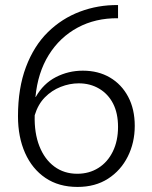

<svg xmlns="http://www.w3.org/2000/svg" viewBox="-20 -727 601 758"><path d="M286 11Q212 11 159.5 -24.5Q107 -60 79 -123Q51 -186 51 -268Q51 -379 82.5 -462.5Q114 -546 169 -600Q224 -654 295.5 -681Q367 -708 446 -707V-655Q357 -656 286.5 -618Q216 -580 172.5 -510Q129 -440 120 -344H121Q151 -397 200.5 -422.5Q250 -448 307 -448Q368 -448 414 -421Q460 -394 486 -345Q512 -296 512 -230Q512 -164 484.5 -109Q457 -54 406.5 -21.5Q356 11 286 11ZM285 -41Q332 -41 368.5 -64Q405 -87 425.5 -129Q446 -171 446 -226Q446 -280 426.5 -318Q407 -356 371.5 -377Q336 -398 291 -398Q255 -398 219.5 -384Q184 -370 157 -342.5Q130 -315 117 -272Q115 -202 135.5 -150Q156 -98 194.5 -69.5Q233 -41 285 -41Z"/></svg>

Font: Murecho Thin Light
Style: Regular
Weight: 300
Version: Version 1.010